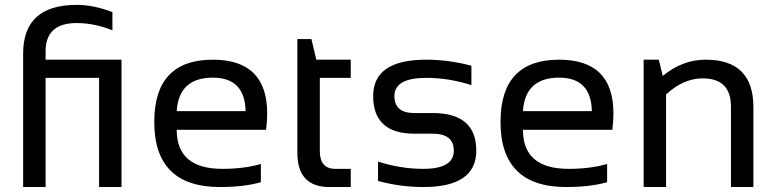

<svg xmlns="http://www.w3.org/2000/svg" viewBox="-20 -753 3126 773"><path d="M163.6 -439.5V0H73.2V-537.6Q73.2 -733.4 289.1 -733.4Q356.9 -733.4 432.6 -704.1V-630.9Q359.9 -660.2 288.6 -660.2Q163.6 -660.2 163.6 -546.4V-512.7H469.2V0H378.9V-439.5Z M836.9 -512.7Q1055.7 -512.7 1055.7 -296.4Q1055.7 -265.6 1051.3 -230.5H691.4Q691.4 -73.2 875 -73.2Q962.4 -73.2 1030.3 -92.8V-19.5Q962.4 0 865.2 0Q601.1 0 601.1 -262.2Q601.1 -512.7 836.9 -512.7ZM691.4 -305.7H968.8Q965.8 -440.4 836.9 -440.4Q700.2 -440.4 691.4 -305.7Z M1177.2 -595.7H1233.9L1253.4 -512.7H1392.1V-439.5H1267.6V-145Q1267.6 -73.2 1329.6 -73.2H1392.1V0H1306.2Q1177.2 0 1177.2 -138.2Z M1502 -24.4V-102.5Q1592.3 -73.2 1684.6 -73.2Q1807.1 -73.2 1807.1 -146.5Q1807.1 -214.8 1721.7 -214.8H1648.4Q1482.4 -214.8 1482.4 -366.2Q1482.4 -512.7 1695.8 -512.7Q1787.6 -512.7 1877.9 -488.3V-410.2Q1787.6 -439.5 1695.8 -439.5Q1567.9 -439.5 1567.9 -366.2Q1567.9 -297.9 1648.4 -297.9H1721.7Q1897.5 -297.9 1897.5 -146.5Q1897.5 0 1684.6 0Q1592.3 0 1502 -24.4Z M2231 -512.7Q2449.7 -512.7 2449.7 -296.4Q2449.7 -265.6 2445.3 -230.5H2085.4Q2085.4 -73.2 2269 -73.2Q2356.4 -73.2 2424.3 -92.8V-19.5Q2356.4 0 2259.3 0Q1995.1 0 1995.1 -262.2Q1995.1 -512.7 2231 -512.7ZM2085.4 -305.7H2362.8Q2359.9 -440.4 2231 -440.4Q2094.2 -440.4 2085.4 -305.7Z M2571.3 0V-512.7H2632.3L2648.4 -447.3Q2727.1 -512.7 2821.3 -512.7Q3013.2 -512.7 3013.2 -321.8V0H2922.9V-323.2Q2922.9 -437.5 2809.1 -437.5Q2731.4 -437.5 2661.6 -372.6V0Z"/></svg>

Font: Sansation
Style: Regular
Weight: 400
Designer: Bernd Montag
Version: Version 1.301